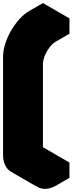

<svg xmlns="http://www.w3.org/2000/svg" viewBox="-63 -1020 516 1252"><path d="M390 140 303 190Q257 216 217.5 211Q178 206 154 174.5Q130 143 130 90V-550Q130 -590 144 -634Q158 -678 182 -720Q206 -762 237.5 -796Q269 -830 303 -850L390 -900V-800L303 -750Q280 -737 260.5 -711.5Q241 -686 229 -656.5Q217 -627 217 -600V40Q217 80 243 95Q269 110 303 90L390 40ZM390 40 303 90Q269 110 243 95L69 -5Q95 10 130.3 -10L217 -60ZM390 -900 303 -850Q269 -830 237.5 -796Q206 -762 182 -720Q158 -678 144 -634Q130 -590 130 -550V90Q130 130 144 158Q158 186 182 200L9 100Q-15 86 -29 58Q-43 30 -43 -10V-650Q-43 -690 -29.1 -734Q-15.2 -778 9.1 -820Q33.4 -862 64.2 -896Q95 -930 130.3 -950L217 -1000Z"/></svg>

Font: Nabla Normal
Style: Regular
Weight: 400
Designer: Arthur Reinders Folmer
Version: Version 1.000